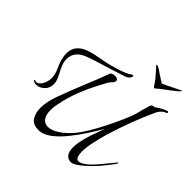

<svg xmlns="http://www.w3.org/2000/svg" viewBox="-170 -818 991 991"><g transform="rotate(45 325.5 -323.0)"><path d="M436 -658Q441 -660 456.5 -650Q472 -640 483 -632Q491 -626 502.5 -619.5Q514 -613 520 -608Q527 -612 536.5 -615.5Q546 -619 553 -623Q585 -639 599 -646Q613 -653 620 -656Q622 -656 621 -653Q617 -647 604 -636Q591 -625 572 -611Q559 -601 546.5 -592Q534 -583 519 -570Q512 -563 509 -563Q507 -563 502 -570Q500 -574 490.5 -587.5Q481 -601 473 -610Q464 -621 450 -636.5Q436 -652 434 -654Q431 -658 436 -658ZM67 -145Q54 -145 45 -151Q41 -153 43 -156.5Q45 -160 49 -157Q58 -152 70 -160Q82 -168 90.5 -186.5Q99 -205 99 -228Q99 -243 95 -256Q91 -271 84.5 -284.5Q78 -298 73 -312Q67 -329 64.5 -343Q62 -357 62 -370Q62 -402 78 -422Q94 -442 118.5 -452.5Q143 -463 170 -468.5Q197 -474 219 -478Q233 -480 255.5 -485.5Q278 -491 302.5 -498.5Q327 -506 347.5 -514.5Q368 -523 377 -531Q382 -534 384 -534Q389 -534 389 -528Q389 -522 382 -513.5Q375 -505 358 -499Q322 -487 282.5 -475Q243 -463 209 -452.5Q175 -442 152 -433Q83 -409 83 -349Q83 -330 91.5 -309.5Q100 -289 110.5 -270Q121 -251 126 -234Q129 -222 129 -212Q129 -181 108.5 -163Q88 -145 67 -145ZM241 12Q198 12 182 -14.5Q166 -41 166 -76Q166 -102 172 -128Q178 -154 185 -173Q211 -245 240 -315Q269 -385 295 -454Q297 -460 305 -463Q313 -466 322 -466Q331 -466 338 -462.5Q345 -459 345 -451Q345 -442 334 -431Q328 -425 324 -419Q320 -413 316 -406Q309 -393 289.5 -356Q270 -319 249.5 -267Q229 -215 217 -155Q211 -128 211 -106Q211 -70 225 -52Q239 -34 263 -34Q287 -34 319.5 -54Q352 -74 387 -115Q404 -136 424.5 -169.5Q445 -203 465 -242Q485 -281 502 -318Q519 -355 529 -382Q531 -386 532 -389.5Q533 -393 534 -396Q539 -411 542 -425Q545 -439 552 -461Q555 -472 558.5 -484Q562 -496 582 -496Q588 -502 607 -513Q626 -524 639 -528Q641 -529 643 -529Q649 -529 648.5 -524Q648 -519 646 -518Q633 -515 621.5 -504Q610 -493 604 -480Q547 -356 506 -220Q495 -182 486 -140.5Q477 -99 477 -69Q477 -47 482.5 -33.5Q488 -20 501 -20Q515 -20 538 -37Q561 -54 594 -94L649 -161Q649 -162 649.5 -161.5Q650 -161 650 -160Q652 -155 650 -152Q638 -136 626 -120Q614 -104 600 -88Q593 -79 576.5 -62Q560 -45 540.5 -27.5Q521 -10 502 1.5Q483 13 470 11Q448 8 438.5 -9Q429 -26 429 -50Q429 -60 430 -70.5Q431 -81 433 -91Q440 -127 452.5 -163.5Q465 -200 478 -235Q458 -200 430.5 -157.5Q403 -115 371.5 -76.5Q340 -38 306.5 -13Q273 12 241 12Z"/></g></svg>

Font: Grey Qo
Style: Regular
Weight: 400
Designer: Robert E. Leuschke
Foundry: Robert E. Leuschke
Version: Version 2.010